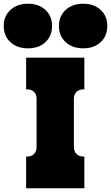

<svg xmlns="http://www.w3.org/2000/svg" viewBox="-110 -1009 595 1029"><path d="M342 -170V0H30V-170H36Q59 -170 72.5 -184Q86 -198 86 -220V-480Q86 -503 72.5 -516.5Q59 -530 36 -530H30V-700H342V-530H336Q314 -530 300 -516.5Q286 -503 286 -480V-220Q286 -198 300 -184Q314 -170 336 -170ZM-90 -870Q-90 -923 -54 -956Q-18 -989 40 -989Q98 -989 133.5 -956Q169 -923 169 -870Q169 -816 133.5 -783Q98 -750 40 -750Q-18 -750 -54 -783Q-90 -816 -90 -870ZM206 -870Q206 -923 242 -956Q278 -989 336 -989Q394 -989 429.5 -956Q465 -923 465 -870Q465 -816 429.5 -783Q394 -750 336 -750Q278 -750 242 -783Q206 -816 206 -870Z"/></svg>

Font: Exile
Style: Regular
Weight: 400
Designer: Bartłomiej Rózga @rozgatype
Version: Version 1.000; ttfautohint (v1.8.4.7-5d5b)